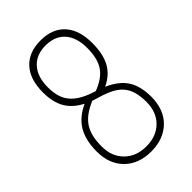

<svg xmlns="http://www.w3.org/2000/svg" viewBox="-225 -833 920 920"><g transform="rotate(-45 234.5 -373.0)"><path d="M235 3Q150 3 99.5 -47Q49 -97 49 -182Q49 -258 78 -307Q107 -356 170 -385Q116 -413 91.5 -456Q67 -499 67 -565Q67 -653 111 -701Q155 -749 235 -749Q315 -749 358.5 -701Q402 -653 402 -565Q402 -490 376.5 -444Q351 -398 297 -373Q363 -344 391.5 -299Q420 -254 420 -182Q420 -140 407 -105.5Q394 -71 369.5 -47Q345 -23 311 -10Q277 3 235 3ZM206 -369Q171 -354 147.5 -336.5Q124 -319 110 -297Q96 -275 89.5 -247Q83 -219 83 -182Q83 -114 125 -72.5Q167 -31 235 -31Q303 -31 344.5 -72Q386 -113 386 -182Q386 -219 378.5 -247Q371 -275 354 -296Q337 -317 308.5 -332Q280 -347 238 -359ZM101 -565Q101 -530 109 -503Q117 -476 134.5 -455.5Q152 -435 180 -419Q208 -403 248 -391L251 -390Q314 -414 341 -454Q368 -494 368 -565Q368 -637 333 -676Q298 -715 235 -715Q172 -715 136.5 -675.5Q101 -636 101 -565Z"/></g></svg>

Font: Encode Sans Compressed
Style: Thin
Weight: 100
Designer: Pablo Impallari, Andres Torresi
Foundry: Pablo Impallari, Andres Torresi
Version: Version 1.000; ttfautohint (v1.00) -l 8 -r 50 -G 200 -x 14 -